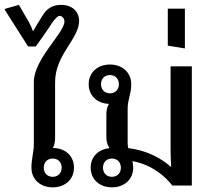

<svg xmlns="http://www.w3.org/2000/svg" viewBox="-21 -778 895 805"><path d="M200 -113.3C222.5 -113.3 237.5 -97.5 237.5 -75C237.5 -52.5 222.5 -36.7 200 -36.7C177.5 -36.7 162.5 -52.5 162.5 -75C162.5 -97.5 177.5 -113.3 200 -113.3ZM-0.8 -736.7 96.7 -583.3H129.2C129.2 -583.3 185.8 -662.5 193.3 -675.8C197.5 -683.3 213.3 -705.8 226.7 -711.7C241.7 -711.7 249.2 -698.3 249.2 -688.3C249.2 -639.2 120.8 -531.7 120.8 -433.3V-175C120.8 -137.5 110.8 -113.3 110.8 -75C110.8 -25 149.2 7.5 200 7.5C250.8 7.5 289.2 -25 289.2 -75C289.2 -125 251.7 -157.5 200.8 -157.5C206.7 -169.2 210 -183.3 210 -200V-433.3C210 -550 310.8 -613.3 310.8 -691.7C310.8 -718.3 292.5 -757.5 235 -757.5C183.3 -757.5 164.2 -724.2 154.2 -707.5C142.5 -689.2 128.3 -665.8 117.5 -646.7C113.3 -658.3 107.5 -671.7 100.8 -684.2L58.3 -757.5L-0.8 -740.8Z M448.3 -113.3C470.8 -113.3 485.8 -97.5 485.8 -75C485.8 -52.5 470.8 -36.7 448.3 -36.7C425.8 -36.7 410.8 -52.5 410.8 -75C410.8 -97.5 425.8 -113.3 448.3 -113.3ZM440 -386.7C417.5 -386.7 402.5 -402.5 402.5 -425C402.5 -447.5 417.5 -463.3 440 -463.3C462.5 -463.3 477.5 -447.5 477.5 -425C477.5 -402.5 462.5 -386.7 440 -386.7ZM438.3 -156.7C392.5 -152.5 359.2 -121.7 359.2 -75C359.2 -25 397.5 7.5 448.3 7.5C499.2 7.5 537.5 -25 537.5 -75C537.5 -85 535.8 -94.2 534.2 -102.5C611.7 -88.3 666.7 -44.2 701.7 0H783.3V-500H694.2V-158.3C694.2 -132.5 695 -103.3 696.7 -77.5C655.8 -113.3 597.5 -147.5 516.7 -156.7C515 -163.3 514.2 -170.8 514.2 -179.2V-320.8C514.2 -363.3 529.2 -381.7 529.2 -425C529.2 -475 490.8 -507.5 440 -507.5C389.2 -507.5 350.8 -475 350.8 -425C350.8 -376.7 386.7 -344.2 435.8 -342.5C429.2 -331.7 425 -317.5 425 -300V-200C425 -182.5 430.8 -167.5 438.3 -156.7Z M682.5 -586.7 754.2 -575V-741.7H682.5Z"/></svg>

Font: Boon Medium
Style: Regular
Weight: 500
Designer: Sungsit Sawaiwan
Foundry: FontUni
Version: Version 2.0